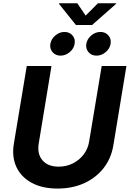

<svg xmlns="http://www.w3.org/2000/svg" viewBox="-20 -1125 781 1156"><path d="M326.7 10.3Q234.4 10.3 170.7 -24.4Q106.9 -59.1 78.6 -119.9Q50.3 -180.7 63.5 -260.3L141.1 -727.5H290L213.4 -262.7Q202.6 -198.7 235.4 -160.2Q268.1 -121.6 333 -121.6Q380.4 -121.6 419.4 -141.6Q458.5 -161.6 484.1 -195.6Q509.8 -229.5 516.6 -272.5L592.3 -727.5H741.2L662.6 -250.5Q649.4 -170.9 603.3 -112.3Q557.1 -53.7 486.1 -21.7Q415 10.3 326.7 10.3ZM445.3 -1105.5 495.6 -1031.2 569.8 -1105.5H680.2L679.2 -1102.1L534.7 -974.6H437L335 -1102.1L335.9 -1105.5ZM561 -790Q530.8 -790 512.9 -811Q495.1 -832 499.5 -861.3Q504.9 -890.6 529.5 -911.6Q554.2 -932.6 585 -932.6Q614.7 -932.6 632.8 -911.6Q650.9 -890.6 646 -861.3Q641.1 -832 616.2 -811Q591.3 -790 561 -790ZM344.7 -790Q314.5 -790 296.4 -811Q278.3 -832 283.2 -861.3Q288.6 -890.6 313.2 -911.6Q337.9 -932.6 368.2 -932.6Q398.4 -932.6 416.5 -911.6Q434.6 -890.6 429.2 -861.3Q424.8 -832 399.7 -811Q374.5 -790 344.7 -790Z"/></svg>

Font: Inter
Style: Bold Italic
Weight: 700
Italic angle: -9.39999°
Designer: Rasmus Andersson
Foundry: rsms
Version: Version 4.001;git-9221beed3